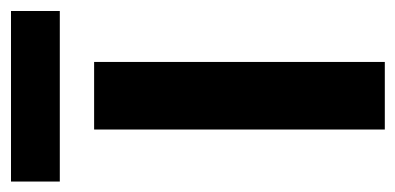

<svg xmlns="http://www.w3.org/2000/svg" viewBox="-226 -528 737 358"><g transform="rotate(-90 143.0 -348.5)"><path d="M302 -697H-16V-606H302ZM207 0V-542H81V0Z"/></g></svg>

Font: Noto Sans Tai Tham SemiBold
Style: Regular
Weight: 600
Designer: Monotype Design Team 2013. Revised by David WIlliams 2020
Foundry: Monotype Imaging Inc.
Version: Version 2.002